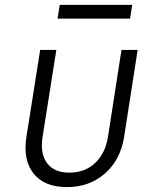

<svg xmlns="http://www.w3.org/2000/svg" viewBox="-20 -754 640 784"><path d="M253 10Q161 10 117 -45.5Q73 -101 88 -196L144 -550H210L154 -196Q143 -127 172 -88Q201 -49 263 -49Q326 -49 368 -88Q410 -127 421 -196L476 -550H542L487 -196Q472 -101 408.5 -45.5Q345 10 253 10ZM215 -678 224 -734H520L511 -678Z"/></svg>

Font: NKDuy Mono ExtraLight
Style: Italic
Weight: 200
Italic angle: -9°
Monospace: yes
Designer: NKDuy
Foundry: NKDuy
Version: Version 2.251; ttfautohint (v1.8.4.7-5d5b)